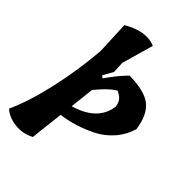

<svg xmlns="http://www.w3.org/2000/svg" viewBox="-343 -986 1408 1408"><g transform="rotate(45 361.0 -282.5)"><path d="M286 -422 303 -407Q314 -421 340 -457Q384 -516 430 -562Q589 -560 657 -504.5Q725 -449 743 -320Q720 -241 666.5 -180Q613 -119 543 -84Q413 -19 276 -1Q248 231 247 257Q182 294 103.5 286.5Q25 279 -24 234Q42 89 88.5 -119Q135 -327 152 -538L141 -797Q288 -883 396 -837L326 -590L330 -500ZM288 -103Q394 -133 452.5 -192Q511 -251 519 -333Q512 -369 495 -388.5Q478 -408 444 -422Q409 -399 381.5 -372Q354 -345 335.5 -323Q317 -301 316 -300Q312 -296 311 -294.5Q310 -293 309 -292Q306 -263 299 -198Q292 -133 288 -103Z"/></g></svg>

Font: Tillana ExtraBold
Style: Regular
Weight: 800
Designer: Lipi Raval (Devanagari, Latin), Jonny Pinhorn (Latin)
Foundry: Indian Type Foundry
Version: Version 2.003;PS 1.0;hotconv 1.0.79;makeotf.lib2.5.61930; tt